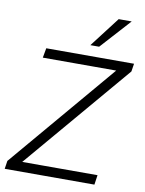

<svg xmlns="http://www.w3.org/2000/svg" viewBox="-100 -1005 814 1075"><g transform="rotate(10 307.0 -468.0)"><path d="M3 0 10 -46 546 -678 541 -650H105L115 -705H614L607 -660L70 -28L74 -55H521L513 0ZM355 -765 486 -936H560L405 -765Z"/></g></svg>

Font: Mulish ExtraLight Light
Style: Italic
Weight: 300
Italic angle: -9°
Version: Version 3.603